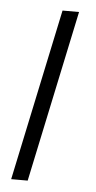

<svg xmlns="http://www.w3.org/2000/svg" viewBox="-44 -549 289 579"><g transform="rotate(5 100.5 -260.0)"><path d="M122 -520H172L62 0H12Z"/></g></svg>

Font: Raleway Light
Style: Italic
Weight: 300
Italic angle: -12°
Designer: Matt McInerney, Pablo Impallari, Rodrigo Fuenzalida
Foundry: Matt McInerney, Pablo Impallari, Rodrigo Fuenzalida
Version: Version 4.026